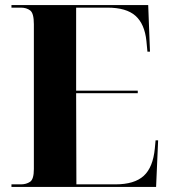

<svg xmlns="http://www.w3.org/2000/svg" viewBox="-20 -734 668 754"><path d="M25 0H593L601 -183H591L588 -151Q581 -77 544.5 -43.5Q508 -10 433 -10H280L279 -368H521V-378H279V-704H402Q476 -704 512 -672Q548 -640 555 -573L559 -531H569L562 -714H25V-704H62Q84 -704 98.5 -693Q113 -682 113 -639V-70Q113 -30 98 -20Q83 -10 62 -10H25Z"/></svg>

Font: Noto Serif Display SemiCondensed Extra
Style: Regular
Weight: 800
Width: 4
Designer: Monotype Design Team
Foundry: Monotype Imaging Inc.
Version: Version 1.900